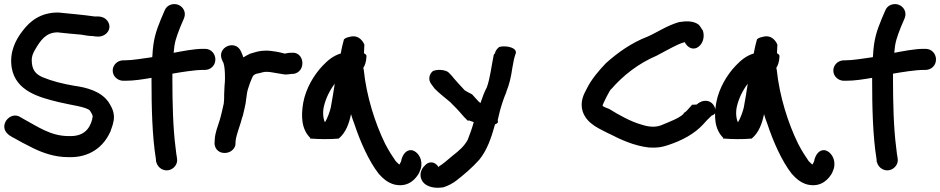

<svg xmlns="http://www.w3.org/2000/svg" viewBox="-26 -739 4505 920"><path d="M16 -93 17 -92 34 -81H35C63 -65 98 -46 135 -28C179 -7 235 14 301 14C406 18 472 -39 502 -107L504 -109V-112C509 -126 520 -152 520 -178C520 -212 502 -237 492 -253L491 -254C455 -302 389 -320 330 -328C276 -337 224 -350 178 -369C144 -384 126 -405 126 -452C126 -468 132 -484 142 -501C169 -547 194 -583 249 -584C281 -580 330 -576 363 -573C375 -571 400 -566 420 -566C423 -565 435 -564 438 -564C481 -559 517 -602 488 -640C470 -664 438 -660 428 -660C374 -668 311 -673 254 -679H251C168 -679 117 -637 83 -592C51 -551 18 -492 30 -415C49 -301 165 -272 254 -250C319 -234 388 -228 406 -208V-207C413 -197 418 -186 418 -182C418 -181 418 -176 416 -171V-168C403 -117 371 -84 303 -87H302C216 -87 152 -134 85 -170L73 -177C23 -211 -39 -134 16 -93Z M514 -401C514 -373 538 -352 565 -352H573C618 -352 658 -359 700 -366V-352C700 -227 703 -88 721 23L722 37L723 38C731 68 760 82 784 76C805 71 828 49 822 18C819 4 819 -2 815 -34C803 -124 800 -250 800 -356V-386C840 -393 907 -404 947 -404H956C982 -404 1006 -424 1006 -454C1006 -480 987 -505 956 -505H947C904 -505 849 -494 806 -486C810 -537 818 -559 838 -610L856 -652C868 -683 849 -708 828 -716C808 -724 775 -719 763 -689L745 -647C721 -588 708 -550 704 -469V-468C704 -468 703 -467 703 -465C658 -459 610 -450 572 -450H565C536 -450 514 -427 514 -401Z M1002 -52C1002 -32 1017 -6 1050 -6C1077 -6 1097 -23 1102 -44V-47L1103 -64C1107 -98 1125 -137 1136 -181L1137 -182C1142 -207 1151 -234 1154 -267C1156 -285 1159 -304 1163 -315L1171 -339L1181 -364C1187 -380 1194 -385 1219 -389L1234 -393C1246 -396 1264 -395 1279 -392C1341 -381 1341 -382 1341 -382C1350 -382 1359 -383 1373 -385H1381C1444 -396 1433 -495 1369 -486H1360C1352 -485 1349 -484 1337 -482L1335 -483L1319 -487C1310 -489 1302 -491 1294 -492L1272 -495C1240 -499 1211 -494 1194 -488L1170 -481L1169 -480C1161 -476 1151 -471 1140 -464C1137 -473 1134 -482 1129 -492C1103 -552 1013 -514 1037 -454C1041 -443 1043 -442 1045 -437C1051 -418 1052 -391 1052 -362C1052 -349 1051 -337 1050 -330V-328C1050 -314 1048 -301 1048 -285V-270C1048 -262 1047 -250 1046 -242C1040 -217 1034 -186 1026 -161C1018 -134 1005 -105 1003 -71Z M1427 -247C1416 -183 1418 -121 1460 -79V-75H1465C1499 -72 1555 -71 1597 -75C1632 -104 1647 -149 1656 -192C1660 -178 1666 -160 1672 -145C1699 -63 1741 33 1789 94C1811 119 1834 137 1863 145C1934 162 1969 113 1982 90L1990 70C2002 29 1980 -5 1959 -15C1942 -25 1916 -20 1902 13C1899 19 1898 24 1896 34L1889 48C1889 48 1888 48 1887 49C1883 46 1879 42 1870 33C1856 13 1837 -16 1819 -51C1771 -149 1730 -278 1717 -404C1716 -408 1715 -411 1715 -414C1722 -424 1729 -443 1730 -468C1731 -473 1728 -479 1718 -484C1719 -495 1719 -512 1720 -525C1715 -537 1695 -576 1648 -562C1633 -559 1627 -555 1622 -550C1618 -535 1611 -509 1607 -483C1569 -471 1545 -450 1520 -424C1479 -381 1440 -317 1427 -247ZM1526 -229C1535 -268 1554 -306 1578 -338C1572 -301 1566 -259 1559 -224C1555 -206 1542 -169 1531 -153C1523 -169 1519 -199 1526 -229Z M1999 131 2007 140C2024 155 2054 165 2094 159H2097C2121 152 2144 139 2161 126C2198 97 2236 65 2270 27C2309 -20 2329 -82 2346 -143C2351 -145 2360 -149 2360 -155C2360 -158 2360 -159 2359 -164C2362 -175 2366 -193 2369 -206C2378 -239 2389 -272 2400 -297V-299C2415 -335 2423 -372 2429 -414L2437 -456L2443 -477C2461 -511 2396 -523 2367 -514H2366C2351 -502 2347 -491 2346 -484L2340 -477C2328 -418 2323 -367 2307 -321C2295 -299 2286 -274 2276 -245C2274 -247 2269 -251 2266 -254L2236 -287C2224 -293 2214 -298 2201 -306C2178 -331 2157 -353 2137 -378L2121 -394C2102 -406 2068 -407 2050 -399H2049C2031 -385 2023 -357 2042 -334L2057 -314C2079 -291 2114 -265 2131 -250C2153 -228 2171 -210 2192 -185C2201 -174 2211 -166 2218 -158V-163C2228 -160 2233 -157 2244 -154C2236 -124 2226 -97 2215 -69C2198 -38 2175 -18 2144 6C2120 26 2098 46 2078 58L2076 62C2056 31 2026 34 2009 55C1992 70 1979 102 1999 131Z M2766 -205C2787 -142 2853 -120 2893 -98H2894C2946 -71 3012 -40 3085 -32H3087C3124 -30 3147 -34 3176 -44C3240 -65 3302 -97 3345 -145C3356 -158 3367 -169 3384 -185C3389 -187 3403 -192 3403 -204C3403 -223 3390 -256 3354 -256C3340 -256 3329 -250 3321 -245L3312 -238L3289 -237L3287 -233C3273 -219 3265 -205 3251 -198L3249 -193C3227 -172 3186 -157 3140 -138C3115 -129 3084 -130 3051 -141C2998 -155 2938 -189 2893 -217C2863 -228 2860 -231 2862 -236C2863 -241 2899 -315 2903 -312C2959 -377 3033 -435 3120 -472C3155 -490 3191 -511 3222 -525C3233 -530 3243 -534 3255 -537C3268 -511 3292 -500 3313 -510C3339 -523 3353 -557 3342 -593C3336 -599 3333 -608 3323 -620C3296 -641 3259 -638 3227 -633C3169 -616 3125 -585 3078 -564C2997 -533 2932 -485 2877 -436C2844 -401 2808 -360 2785 -313C2771 -287 2752 -251 2766 -205Z M3406 -247C3395 -183 3397 -121 3439 -79V-75H3444C3478 -72 3534 -71 3576 -75C3611 -104 3626 -149 3635 -192C3639 -178 3645 -160 3651 -145C3678 -63 3720 33 3768 94C3790 119 3813 137 3842 145C3913 162 3948 113 3961 90L3969 70C3981 29 3959 -5 3938 -15C3921 -25 3895 -20 3881 13C3878 19 3877 24 3875 34L3868 48C3868 48 3867 48 3866 49C3862 46 3858 42 3849 33C3835 13 3816 -16 3798 -51C3750 -149 3709 -278 3696 -404C3695 -408 3694 -411 3694 -414C3701 -424 3708 -443 3709 -468C3710 -473 3707 -479 3697 -484C3698 -495 3698 -512 3699 -525C3694 -537 3674 -576 3627 -562C3612 -559 3606 -555 3601 -550C3597 -535 3590 -509 3586 -483C3548 -471 3524 -450 3499 -424C3458 -381 3419 -317 3406 -247ZM3505 -229C3514 -268 3533 -306 3557 -338C3551 -301 3545 -259 3538 -224C3534 -206 3521 -169 3510 -153C3502 -169 3498 -199 3505 -229Z M3967 -401C3967 -373 3991 -352 4018 -352H4026C4071 -352 4111 -359 4153 -366V-352C4153 -227 4156 -88 4174 23L4175 37L4176 38C4184 68 4213 82 4237 76C4258 71 4281 49 4275 18C4272 4 4272 -2 4268 -34C4256 -124 4253 -250 4253 -356V-386C4293 -393 4360 -404 4400 -404H4409C4435 -404 4459 -424 4459 -454C4459 -480 4440 -505 4409 -505H4400C4357 -505 4302 -494 4259 -486C4263 -537 4271 -559 4291 -610L4309 -652C4321 -683 4302 -708 4281 -716C4261 -724 4228 -719 4216 -689L4198 -647C4174 -588 4161 -550 4157 -469V-468C4157 -468 4156 -467 4156 -465C4111 -459 4063 -450 4025 -450H4018C3989 -450 3967 -427 3967 -401Z"/></svg>

Font: Stray Cat
Style: ExBlk
Weight: 1000
Version: Version 1.0